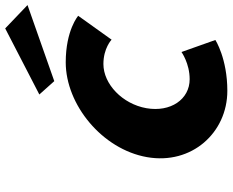

<svg xmlns="http://www.w3.org/2000/svg" viewBox="-98 -782 895 739"><g transform="rotate(-90 349.5 -412.5)"><path d="M565.1 -31 518.8 -161.5C518.8 -161.5 475.2 -130 414 -130C336.7 -130 286.2 -203.5 302.6 -296.7C318.8 -388.5 395.2 -462 472.6 -462C533.7 -462 566.3 -430.5 566.3 -430.5L658.2 -559C658.2 -559 603.4 -607 479.1 -607C316.6 -607 144.7 -467.2 114.2 -294.3C83.9 -122.5 208 15 369.4 15C493.7 15 565.1 -31 565.1 -31ZM355.3 -708.6 406.7 -651.1 699.5 -754.1 609.6 -840Z"/></g></svg>

Font: Hussar Wysoki
Style: Obl
Weight: 700
Foundry: Cannot Into Space Fonts
Version: Version 0.92